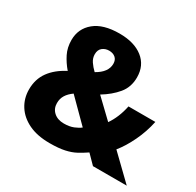

<svg xmlns="http://www.w3.org/2000/svg" viewBox="-158 -898 1104 1083"><g transform="rotate(30 394.0 -356.5)"><path d="M325 -723Q421 -723 477 -679Q533 -635 533 -557Q533 -494 496 -449.5Q459 -405 401 -370L518 -258Q537 -285 551 -319Q565 -353 573 -392H748Q733 -321 702 -256.5Q671 -192 635 -148L788 0H568L512 -57Q484 -38 455.5 -22.5Q427 -7 388 1.5Q349 10 291 10Q210 10 154 -17Q98 -44 68.5 -90.5Q39 -137 39 -195Q39 -262 74.5 -311Q110 -360 176 -394Q146 -429 126.5 -468Q107 -507 107 -556Q107 -630 163 -676.5Q219 -723 325 -723ZM322 -610Q297 -610 279 -595.5Q261 -581 261 -552Q261 -527 275.5 -505.5Q290 -484 311 -464Q379 -502 379 -557Q379 -583 363 -596.5Q347 -610 322 -610ZM269 -300Q242 -281 228 -258.5Q214 -236 214 -207Q214 -171 239 -148.5Q264 -126 305 -126Q341 -126 367 -136.5Q393 -147 409 -160Z"/></g></svg>

Font: Noto Sans Canadian Aboriginal ExtraBold
Style: Regular
Weight: 800
Designer: Monotype Design Team, Typotheque's Kevin King
Foundry: Monotype Imaging Inc.
Version: Version 2.004; ttfautohint (v1.8.4.7-5d5b)